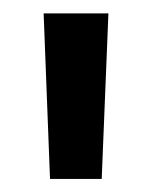

<svg xmlns="http://www.w3.org/2000/svg" viewBox="-20 -682 226 286"><path d="M131.5 -415.5H54.5L45 -662H141.5Z"/></svg>

Font: Anek Odia Medium
Style: Regular
Weight: 500
Designer: Yesha Goshar & Mahesh Sahu (Odia), Yesha Goshar (Latin)
Foundry: Ek Type
Version: Version 1.003